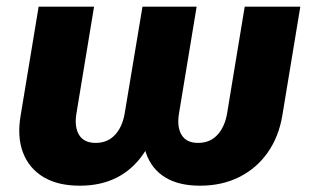

<svg xmlns="http://www.w3.org/2000/svg" viewBox="-20 -556 944 585"><path d="M223.1 9.8Q156.2 9.8 112.3 -16.6Q68.4 -43 50 -91.3Q31.7 -139.6 43 -204.6L97.7 -535.6H266.6L212.9 -210.4Q206.1 -169.4 220.9 -145Q235.8 -120.6 271.5 -120.6Q307.6 -120.6 330.3 -145Q353 -169.4 359.9 -210.4L414.1 -535.6H579.1L525.4 -210.4Q518.6 -169.4 533.2 -145Q547.9 -120.6 583.5 -120.6Q619.6 -120.6 642.3 -145Q665 -169.4 671.9 -210.4L725.6 -535.6H895L840.3 -204.6Q829.6 -139.6 795.7 -91.3Q761.7 -43 709 -16.6Q656.2 9.8 589.4 9.8Q524.9 9.8 483.6 -15.4Q442.4 -40.5 425.3 -88.4Q408.2 -136.2 415.5 -204.6H465.3Q450.2 -136.2 417.7 -88.4Q385.3 -40.5 336.7 -15.4Q288.1 9.8 223.1 9.8Z"/></svg>

Font: Inter 20pt ExtraBold
Style: Italic
Weight: 800
Italic angle: -9.3988°
Version: Version 4.001;git-66647c0bb